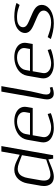

<svg xmlns="http://www.w3.org/2000/svg" viewBox="1026 -1858 842 2935"><g transform="rotate(-90 1447.5 -391.0)"><path d="M478 -73.7 355.5 -23.9Q272 10.3 211.9 10.3Q175.8 10.3 148.2 -1.5Q120.6 -13.2 104 -33.9Q87.4 -54.7 79.1 -81.3Q70.8 -107.9 70.8 -139.6Q70.8 -162.6 74.7 -186.5L111.8 -397Q118.7 -436 135.5 -470.9Q152.3 -505.9 177.7 -533.4Q203.1 -561 239.5 -577.4Q275.9 -593.8 318.4 -593.8Q377.9 -593.8 449.7 -559.6L548.8 -511.2L598.1 -791.5H681.6L542 0H489.7ZM477.1 -106.4 542.5 -477.1 423.3 -522Q373 -541.5 332.5 -541.5Q305.7 -541.5 283.7 -532.5Q261.7 -523.4 247.1 -509Q232.4 -494.6 221.2 -473.6Q210 -452.6 203.6 -431.4Q197.3 -410.2 192.9 -384.3L160.2 -198.7Q154.3 -166 154.3 -140.6Q154.3 -41.5 244.1 -41.5Q283.7 -41.5 342.3 -61.5Z M740.7 -183.1 778.8 -399.9Q785.6 -438 805.4 -470.2Q825.2 -502.4 853 -524.9Q880.9 -547.4 915.8 -563.2Q950.7 -579.1 987.8 -586.4Q1024.9 -593.8 1063 -593.8Q1097.7 -593.8 1129.6 -587.6Q1161.6 -581.5 1189.5 -568.4Q1217.3 -555.2 1237.8 -536.6Q1258.3 -518.1 1270.3 -491.5Q1282.2 -464.8 1282.2 -433.1Q1282.2 -417 1278.8 -399.9L1263.7 -312.5H846.7L819.8 -160.6Q817.9 -149.9 817.9 -139.6Q817.9 -105.5 838.9 -80.1Q859.9 -54.7 892.3 -43Q924.8 -31.2 963.9 -31.2Q978.5 -31.2 988.3 -31.7Q998 -32.2 1020.3 -36.6Q1042.5 -41 1069.3 -49.8L1171.9 -83.5L1184.6 -35.6Q1150.9 -20 1087.4 -4.9Q1023.9 10.3 956.5 10.3Q921.9 10.3 890.1 4.2Q858.4 -2 830.6 -14.9Q802.7 -27.8 782 -46.4Q761.2 -64.9 749.5 -91.6Q737.8 -118.2 737.8 -149.9Q737.8 -166 740.7 -183.1ZM1199.7 -422.9Q1201.7 -433.6 1201.7 -444.3Q1201.7 -478.5 1180.9 -503.7Q1160.2 -528.8 1127.7 -540.5Q1095.2 -552.2 1055.7 -552.2Q1023.9 -552.2 992.9 -543.9Q961.9 -535.6 935.5 -520Q909.2 -504.4 890.4 -479.2Q871.6 -454.1 866.2 -422.9L854 -354H1187.5Z M1514.6 -791.5H1597.7L1518.6 -343.8Q1513.2 -312.5 1494.1 -234.4Q1475.1 -156.2 1474.1 -149.9Q1469.7 -124 1469.7 -105.5Q1469.7 -73.7 1483.9 -57.6Q1498 -41.5 1530.3 -41.5Q1543.5 -41.5 1575.7 -51.3L1585 -11.2Q1524.4 9.3 1482.9 9.3Q1439.9 9.3 1417.5 -18.8Q1395 -46.9 1395 -94.7Q1395 -113.8 1398.9 -135.3Z M1719.2 -183.1 1757.3 -399.9Q1764.2 -438 1783.9 -470.2Q1803.7 -502.4 1831.5 -524.9Q1859.4 -547.4 1894.3 -563.2Q1929.2 -579.1 1966.3 -586.4Q2003.4 -593.8 2041.5 -593.8Q2076.2 -593.8 2108.2 -587.6Q2140.1 -581.5 2168 -568.4Q2195.8 -555.2 2216.3 -536.6Q2236.8 -518.1 2248.8 -491.5Q2260.7 -464.8 2260.7 -433.1Q2260.7 -417 2257.3 -399.9L2242.2 -312.5H1825.2L1798.3 -160.6Q1796.4 -149.9 1796.4 -139.6Q1796.4 -105.5 1817.4 -80.1Q1838.4 -54.7 1870.8 -43Q1903.3 -31.2 1942.4 -31.2Q1957 -31.2 1966.8 -31.7Q1976.6 -32.2 1998.8 -36.6Q2021 -41 2047.9 -49.8L2150.4 -83.5L2163.1 -35.6Q2129.4 -20 2065.9 -4.9Q2002.4 10.3 1935.1 10.3Q1900.4 10.3 1868.7 4.2Q1836.9 -2 1809.1 -14.9Q1781.2 -27.8 1760.5 -46.4Q1739.7 -64.9 1728 -91.6Q1716.3 -118.2 1716.3 -149.9Q1716.3 -166 1719.2 -183.1ZM2178.2 -422.9Q2180.2 -433.6 2180.2 -444.3Q2180.2 -478.5 2159.4 -503.7Q2138.7 -528.8 2106.2 -540.5Q2073.7 -552.2 2034.2 -552.2Q2002.4 -552.2 1971.4 -543.9Q1940.4 -535.6 1914.1 -520Q1887.7 -504.4 1868.9 -479.2Q1850.1 -454.1 1844.7 -422.9L1832.5 -354H2166Z M2412.1 -452.1Q2417 -480 2434.8 -504.6Q2452.6 -529.3 2481.9 -549.6Q2511.2 -569.8 2556.4 -581.8Q2601.6 -593.8 2655.8 -593.8Q2717.3 -593.8 2773.7 -584.7Q2830.1 -575.7 2868.7 -560.5L2839.4 -512.7Q2834 -514.6 2816.2 -520.5Q2798.3 -526.4 2793.9 -527.8Q2789.6 -529.3 2775.1 -533.9Q2760.7 -538.6 2755.4 -539.6Q2750 -540.5 2737.5 -543.7Q2725.1 -546.9 2717.3 -547.6Q2709.5 -548.3 2697.8 -549.8Q2686 -551.3 2674.8 -551.8Q2663.6 -552.2 2650.4 -552.2Q2580.1 -552.2 2543 -530.5Q2505.9 -508.8 2500 -476.1Q2498.5 -467.3 2498.5 -459.5Q2498.5 -450.2 2500.5 -442.1Q2502.4 -434.1 2507.3 -426.8Q2512.2 -419.4 2517.1 -413.8Q2522 -408.2 2531.7 -401.6Q2541.5 -395 2548.6 -390.6Q2555.7 -386.2 2569.6 -379.9Q2583.5 -373.5 2592.3 -369.4Q2601.1 -365.2 2618.7 -357.7Q2636.2 -350.1 2646.5 -345.7Q2656.2 -341.3 2672.6 -334.2Q2689 -327.1 2700 -322.5Q2710.9 -317.9 2726.3 -310.5Q2741.7 -303.2 2752.2 -297.4Q2762.7 -291.5 2775.6 -283.2Q2788.6 -274.9 2797.1 -266.8Q2805.7 -258.8 2814.5 -248.3Q2823.2 -237.8 2828.4 -227.1Q2833.5 -216.3 2836.7 -202.9Q2839.8 -189.5 2839.8 -174.8Q2839.8 -161.6 2837.4 -147Q2832 -116.2 2810.8 -88.1Q2789.6 -60.1 2755.1 -38.1Q2720.7 -16.1 2670.2 -2.9Q2619.6 10.3 2559.6 10.3Q2496.1 10.3 2429.4 -3.9Q2362.8 -18.1 2317.9 -35.6L2347.2 -83.5Q2352.1 -82 2382.8 -71.5Q2413.6 -61 2422.1 -58.3Q2430.7 -55.7 2455.8 -48.3Q2481 -41 2494.9 -38.8Q2508.8 -36.6 2529.3 -33.9Q2549.8 -31.2 2567.9 -31.2Q2643.6 -31.2 2693.8 -60.1Q2744.1 -88.9 2751.5 -129.4Q2752.9 -138.2 2752.9 -146.5Q2752.9 -158.7 2749 -169.4Q2745.1 -180.2 2740 -188.5Q2734.9 -196.8 2724.1 -205.3Q2713.4 -213.9 2704.6 -219.7Q2695.8 -225.6 2679.7 -233.4Q2663.6 -241.2 2652.8 -246.1Q2642.1 -251 2622.3 -259.5Q2602.5 -268.1 2591.3 -272.9Q2581.5 -277.3 2561.3 -286.1Q2541 -294.9 2529.3 -300Q2517.6 -305.2 2499.5 -314.5Q2481.4 -323.7 2470.7 -331.1Q2460 -338.4 2447 -349.6Q2434.1 -360.8 2427 -372.1Q2419.9 -383.3 2415 -397.9Q2410.2 -412.6 2410.2 -429.2Q2410.2 -440.4 2412.1 -452.1Z"/></g></svg>

Font: Resagnicto
Style: Italic
Weight: 500
Italic angle: -10°
Version: Version 0.999